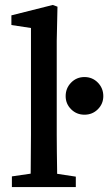

<svg xmlns="http://www.w3.org/2000/svg" viewBox="-20 -755 437 775"><path d="M28 0V-43L138 -59H174L286 -42V0ZM103 0Q104 -35 104 -70.5Q104 -106 104.5 -141.5Q105 -177 105 -212V-642L26 -654V-693L193 -735L212 -728L209 -590V-212Q209 -177 209.5 -141.5Q210 -106 210.5 -70.5Q211 -35 211 0ZM321 -292Q289 -292 267 -314Q245 -336 245 -367Q245 -399 267 -421.5Q289 -444 321 -444Q353 -444 375 -421.5Q397 -399 397 -367Q397 -336 375 -314Q353 -292 321 -292Z"/></svg>

Font: Source Serif 4 18pt Medium
Style: Regular
Weight: 500
Designer: Frank Grießhammer
Foundry: Adobe Systems Incorporated
Version: Version 4.004;hotconv 1.0.116;makeotfexe 2.5.65601